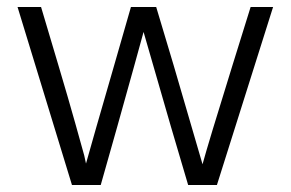

<svg xmlns="http://www.w3.org/2000/svg" viewBox="-20 -527 828 547"><path d="M267 0H185L30 -507H97L147 -339Q175 -245 194.5 -175.5Q214 -106 220 -84L225 -61Q243 -126 305 -340L353 -507H425L475 -340L557 -59Q573 -118 642 -340L694 -507H758L598 0H516L467 -166L389 -436Q372 -373 314 -166Z"/></svg>

Font: Hind Siliguri Light
Style: Regular
Weight: 300
Designer: Jyotish Sonowal
Foundry: Indian Type Foundry
Version: Version 1.001;PS 1.0;hotconv 1.0.86;makeotf.lib2.5.63406; tt